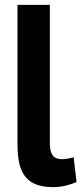

<svg xmlns="http://www.w3.org/2000/svg" viewBox="-20 -760 335 790"><path d="M185 -740V-175Q185 -146 191.5 -130.5Q198 -115 209.5 -110Q221 -105 235 -105Q245 -105 257 -107Q269 -109 283 -113L295 -11Q275 -2 250 4Q225 10 196 10Q150 10 117.5 -6Q85 -22 68.5 -60Q52 -98 52 -163V-740Z"/></svg>

Font: Georama ExtraCondensed Thin SemiBold
Style: Regular
Weight: 600
Version: Version 1.001